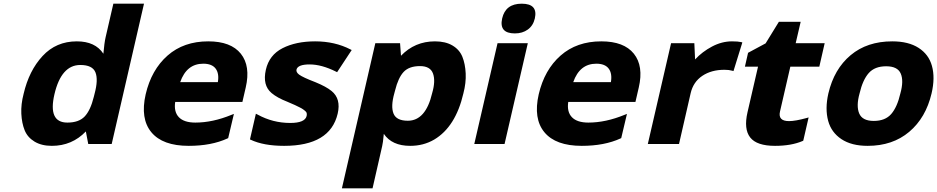

<svg xmlns="http://www.w3.org/2000/svg" viewBox="-20 -780 5077 1040"><path d="M261 10Q205 10 167 -13Q129 -36 113.5 -74.5Q98 -113 95.5 -164Q93 -215 108 -272Q137 -397 210.5 -476.5Q284 -556 396 -556Q496 -556 540 -489Q545 -547 552 -578L594 -760H760L585 0H458L445 -68Q370 10 261 10ZM415 -428Q312 -428 275 -270Q239 -116 345 -116Q407 -116 438.5 -149Q470 -182 488 -255L492 -271Q513 -348 497 -388Q481 -428 415 -428Z M956 -335H1160Q1168 -382 1148 -408.5Q1128 -435 1081 -435Q991 -435 956 -335ZM1216 -32 1212 -30Q1125 10 1002 10Q861 10 800 -63.5Q739 -137 769 -269Q800 -402 887.5 -479Q975 -556 1108 -556Q1231 -556 1284.5 -489Q1338 -422 1311 -306L1293 -228H929Q921 -174 949 -145Q977 -116 1038 -116Q1132 -116 1234 -158L1247 -163Z M1806 -389 1800 -392Q1722 -431 1657 -431Q1593 -431 1586 -403Q1583 -389 1600 -376Q1620 -361 1688 -335Q1747 -311 1776 -287Q1828 -245 1809 -164Q1768 10 1519 10Q1408 10 1338 -23L1334 -25L1366 -164L1376 -159Q1458 -114 1552 -114Q1632 -114 1641 -152Q1644 -168 1637 -175Q1623 -189 1604 -198Q1586 -208 1536 -229Q1482 -250 1451 -276Q1401 -318 1420 -402Q1438 -482 1510.5 -519Q1583 -556 1687 -556Q1794 -556 1879 -512L1885 -509Z M2152 -478Q2227 -556 2336 -556Q2393 -556 2431 -533.5Q2469 -511 2484.5 -472.5Q2500 -434 2502.5 -382.5Q2505 -331 2490 -274Q2448 -93 2332 -24Q2274 10 2202 10Q2103 10 2059 -55Q2054 -2 2050 12L1998 240H1832L2013 -546H2147ZM2189 -126Q2286 -126 2321 -276Q2340 -341 2325.5 -381.5Q2311 -422 2255 -422Q2196 -422 2166.5 -390.5Q2137 -359 2120 -290L2116 -275Q2096 -204 2111.5 -165Q2127 -126 2189 -126Z M2806 -760Q2895 -760 2877 -680Q2868 -641 2839 -620Q2810 -599 2769 -599Q2682 -599 2700 -680Q2718 -760 2806 -760ZM2839 -546 2713 0H2549L2675 -546Z M3085 -335H3289Q3297 -382 3277 -408.5Q3257 -435 3210 -435Q3120 -435 3085 -335ZM3345 -32 3341 -30Q3254 10 3131 10Q2990 10 2929 -63.5Q2868 -137 2898 -269Q2929 -402 3016.5 -479Q3104 -556 3237 -556Q3360 -556 3413.5 -489Q3467 -422 3440 -306L3422 -228H3058Q3050 -174 3078 -145Q3106 -116 3167 -116Q3261 -116 3363 -158L3376 -163Z M3741 -546 3745 -458Q3784 -500 3837 -528Q3890 -556 3945 -556Q3978 -556 3995 -552L4001 -550L3953 -395L3946 -397Q3929 -402 3904 -402Q3833 -402 3784 -369Q3735 -336 3721 -275L3658 0H3489L3615 -546Z M4261 -419 4205 -176Q4193 -124 4254 -124Q4288 -124 4350 -141L4360 -144L4331 -18L4327 -16Q4266 10 4178 10Q4079 10 4043.5 -35.5Q4008 -81 4029 -172L4086 -419H4015L4032 -494L4127 -545L4199 -662H4317L4290 -546H4447L4418 -419Z M4857 -274Q4876 -342 4859 -381.5Q4842 -421 4780 -421Q4718 -421 4685.5 -384Q4653 -347 4636 -274Q4617 -206 4634 -165.5Q4651 -125 4713 -125Q4775 -125 4807.5 -162.5Q4840 -200 4857 -274ZM4466 -125Q4448 -191 4467 -274Q4498 -406 4587.5 -481Q4677 -556 4813 -556Q4901 -556 4956 -520.5Q5011 -485 5028 -423Q5046 -359 5026 -274Q4995 -142 4905 -66Q4815 10 4680 10Q4592 10 4537.5 -26.5Q4483 -63 4466 -125Z"/></svg>

Font: Passageway
Style: BdIt
Weight: 700
Foundry: Ascender Corporation
Version: Version 1.11